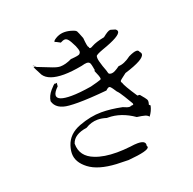

<svg xmlns="http://www.w3.org/2000/svg" viewBox="-139 -911 1094 1087"><g transform="rotate(-20 408.5 -367.5)"><path d="M454 35Q581 24 581 2Q581 -2 578 -6L579 -13Q579 -37 534 -37Q516 -37 490 -33Q446 -28 408 -28Q330 -28 277 -49Q199 -79 199 -155V-157Q215 -207 293 -218Q328 -240 367 -240Q392 -240 420 -231H426Q505 -231 581 -178Q612 -174 627.5 -169.5Q643 -165 650 -155Q670 -181 677 -213L669 -220Q673 -232 673 -241Q673 -245 670 -251.5Q667 -258 640 -290L631 -291H626Q574 -369 569 -389Q565 -393 565 -397Q565 -398 566 -401.5Q567 -405 606 -434Q730 -472 730 -504Q730 -512 722 -520Q719 -531 706 -531Q690 -531 659 -516Q616 -484 583 -484Q549 -459 533 -459Q515 -459 513.5 -469Q512 -479 498 -515Q485 -554 485 -569Q485 -571 486 -579Q487 -587 531 -603Q647 -643 647 -670Q647 -678 637 -685L610 -693H607Q594 -693 561 -666Q510 -656 485 -642Q474 -635 468 -635Q461 -635 461 -644V-645H460Q454 -645 449 -702Q434 -741 429.5 -748.5Q425 -756 405 -762Q381 -770 359 -770Q337 -770 317 -761Q289 -747 289 -738Q289 -735 292 -733L290 -735L291 -736Q294 -736 321 -721Q337 -730 348 -730Q358 -730 367.5 -719Q377 -708 394 -673Q404 -650 404 -638Q404 -631 397.5 -624Q391 -617 343 -614Q304 -595 273 -595Q256 -595 228.5 -605.5Q201 -616 146 -638L145 -637Q145 -636 149 -635L126 -653Q136 -650 136 -646Q136 -642 130 -642Q126 -642 125 -650Q130 -637 156 -588Q185 -545 277 -545Q323 -545 387 -557Q408 -563 420 -563Q429 -563 435.5 -557Q442 -551 448 -510L452 -514L445 -505Q463 -465 463 -454Q463 -449 459 -447Q444 -441 396 -429Q323 -417 275 -417Q191 -417 191 -449Q191 -467 220 -495V-501Q220 -514 225 -515L213 -513Q212 -515 210 -515Q204 -515 180.5 -487.5Q157 -460 153 -429Q167 -376 244 -370Q267 -368 297 -368Q366 -368 471 -378Q484 -391 492 -391Q495 -391 500.5 -386Q506 -381 524 -353Q536 -342 556 -309Q572 -281 583 -264Q587 -258 587 -254Q587 -249 578 -249H572Q569 -246 563 -246Q551 -246 525 -258Q457 -272 401 -272Q336 -272 264.5 -245Q193 -218 173 -155Q165 -130 165 -108Q165 -56 219.5 -14.5Q274 27 382 33Z"/></g></svg>

Font: Xiaobo Songti 小帛宋体
Style: Regular
Weight: 400
Version: Version 1.501;March 17, 2024;FontCreator 14.0.0.2814 64-bit